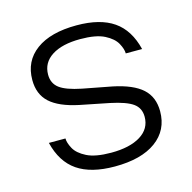

<svg xmlns="http://www.w3.org/2000/svg" viewBox="-87 -630 726 727"><g transform="rotate(-15 276.0 -267.0)"><path d="M277 10Q184 10 130.5 -26.5Q77 -63 58 -141H123Q123 -124 135.5 -101Q148 -78 181.5 -61Q215 -44 277 -44Q350 -44 392 -70Q434 -96 434 -143Q434 -177 408.5 -195.5Q383 -214 321 -227L206 -250Q130 -266 94.5 -298.5Q59 -331 59 -387Q59 -461 115.5 -502.5Q172 -544 274 -544Q366 -544 419 -507.5Q472 -471 491 -393H427Q427 -410 414.5 -433Q402 -456 369 -473Q336 -490 274 -490Q203 -490 162.5 -464Q122 -438 122 -391Q122 -357 147 -338Q172 -319 232 -307L347 -285Q424 -269 460 -236.5Q496 -204 496 -148Q496 -74 438.5 -32Q381 10 277 10Z"/></g></svg>

Font: Mozilla Text ExtraLight
Style: Regular
Weight: 200
Designer: Studio DRAMA
Foundry: Studio DRAMA
Version: Version 1.000